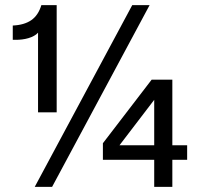

<svg xmlns="http://www.w3.org/2000/svg" viewBox="-20 -732 783 752"><path d="M129 -292V-604Q123 -597 113 -591.5Q103 -586 91 -582.5Q79 -579 66.5 -577.5Q54 -576 44 -576H30V-632Q75 -634 102.5 -653Q130 -672 142 -712H202V-292ZM116 0 498 -712H566L184 0ZM584 0V-106H383V-171L574 -420H655V-163H713V-106H655V0ZM584 -341 448 -163H584Z"/></svg>

Font: Firefly Display Medium
Style: Regular
Weight: 500
Designer: Colophon Foundry, Jonny Pinhorn
Foundry: Colophon Foundry
Version: Version 1.200; ttfautohint (v1.8.3)